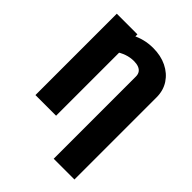

<svg xmlns="http://www.w3.org/2000/svg" viewBox="-259 -874 1214 1214"><g transform="rotate(45 348.5 -267.0)"><path d="M625 203.1H439.5V-531.2Q439.5 -552.2 430.4 -565.7Q421.4 -579.1 403.8 -585.9Q386.2 -592.8 361.3 -592.8Q296.4 -592.8 234.6 -548.8Q172.9 -504.9 115.2 -420.9V-594.7Q169.9 -663.1 239.7 -700.2Q309.6 -737.3 389.6 -737.3Q458 -737.3 511 -711.4Q564 -685.5 594.5 -639.2Q625 -592.8 625 -531.2ZM257.8 -727.5V0H73.2V-727.5Z"/></g></svg>

Font: Inter 16pt Black
Style: Regular
Weight: 900
Version: Version 4.001;git-66647c0bb